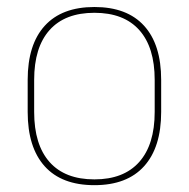

<svg xmlns="http://www.w3.org/2000/svg" viewBox="-20 -517 539 548"><path d="M249.5 11.5Q156 11.5 107.5 -42.5Q59 -96.5 59 -197.5V-289Q59 -390 107.8 -443.5Q156.5 -497 249.5 -497Q342.5 -497 391.2 -443.5Q440 -390 440 -289V-197.5Q440 -96.5 391.2 -42.5Q342.5 11.5 249.5 11.5ZM249.5 -5Q333 -5 377.2 -54.5Q421.5 -104 421.5 -197.5V-289Q421.5 -382 377.5 -431.2Q333.5 -480.5 249.5 -480.5Q165.5 -480.5 121.5 -431.2Q77.5 -382 77.5 -289V-197.5Q77.5 -104 121.5 -54.5Q165.5 -5 249.5 -5Z"/></svg>

Font: Anek Kannada Thin
Style: Regular
Weight: 250
Version: Version 1.003